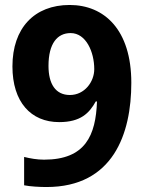

<svg xmlns="http://www.w3.org/2000/svg" viewBox="-20 -742 583 772"><path d="M508 -409C508 -623 399 -722 260 -722C118 -722 30 -629 30 -475C30 -332 104 -251 218 -251C304 -251 339 -287 365 -334H370C365 -198 324 -100 157 -100C129 -100 101 -105 77 -111V3C101 8 141 10 167 10C435 10 508 -204 508 -409ZM264 -609C326 -609 359 -533 359 -464C359 -413 320 -360 261 -360C203 -360 175 -405 175 -477C175 -568 211 -609 264 -609Z"/></svg>

Font: Noto Sans Display
Style: Bold
Weight: 700
Designer: Monotype Design Team
Foundry: Monotype Imaging Inc.
Version: Version 1.900